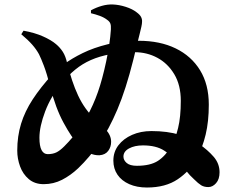

<svg xmlns="http://www.w3.org/2000/svg" viewBox="-20 -816 1040 857"><path d="M636 21Q591 21 557 6Q523 -9 504.5 -36Q486 -63 486 -99Q486 -138 508.5 -167.5Q531 -197 569.5 -214Q608 -231 656 -231Q727 -231 781.5 -214.5Q836 -198 869 -173Q907 -147 933.5 -116.5Q960 -86 960 -47Q960 -16 944.5 1.5Q929 19 910 19Q891 19 878 11Q865 3 846 -16Q827 -33 811 -53.5Q795 -74 769 -99Q748 -121 712.5 -144Q677 -167 618 -167Q581 -167 556 -153.5Q531 -140 531 -117Q531 -101 545.5 -88.5Q560 -76 591 -76Q651 -76 685 -98Q719 -120 746 -166Q763 -196 775 -245Q787 -294 787 -366Q787 -436 758 -484.5Q729 -533 682.5 -558Q636 -583 581 -583Q521 -583 472.5 -574Q424 -565 385.5 -548Q347 -531 315.5 -505Q284 -479 256 -445Q207 -386 181.5 -318.5Q156 -251 156 -201Q156 -164 165.5 -146Q175 -128 193 -128Q215 -128 231 -135.5Q247 -143 267 -163Q307 -203 338.5 -248.5Q370 -294 394.5 -348.5Q419 -403 436 -467Q446 -504 454 -542Q462 -580 467.5 -616.5Q473 -653 475 -685Q476 -702 472.5 -711Q469 -720 459 -727Q445 -738 426 -745Q407 -752 386 -757V-770Q410 -783 435 -790Q460 -797 484 -796Q511 -795 541 -785.5Q571 -776 590 -761Q605 -750 610 -739.5Q615 -729 614 -718Q614 -710 611 -696.5Q608 -683 603 -663Q598 -643 591 -615Q584 -587 575 -549Q542 -417 504 -327.5Q466 -238 423 -176Q380 -114 329 -65Q295 -33 257 -13.5Q219 6 175 6Q135 6 108.5 -16.5Q82 -39 69.5 -73.5Q57 -108 57 -144Q57 -208 74 -263.5Q91 -319 126 -372.5Q161 -426 213 -483Q232 -504 266 -529.5Q300 -555 349 -579Q398 -603 461 -618.5Q524 -634 599 -634Q694 -634 764 -600Q834 -566 873 -502.5Q912 -439 912 -349Q912 -274 898 -215.5Q884 -157 858 -108Q828 -53 773.5 -16Q719 21 636 21ZM424 -123Q402 -122 377.5 -133Q353 -144 330 -169Q299 -203 263.5 -268.5Q228 -334 205 -426Q189 -488 176 -522Q163 -556 154 -574Q142 -596 123.5 -617Q105 -638 75 -663L85 -679Q135 -670 172 -653.5Q209 -637 230 -619Q248 -604 260.5 -584.5Q273 -565 280 -533Q290 -493 302 -457Q314 -421 328.5 -390Q343 -359 361.5 -333Q380 -307 402 -286Q426 -264 451 -238.5Q476 -213 476 -183Q476 -160 463 -142.5Q450 -125 424 -123Z"/></svg>

Font: Noto Serif SC ExtraLight Black
Style: Regular
Weight: 900
Version: Version 2.002-H1;hotconv 1.1.0;makeotfexe 2.6.0